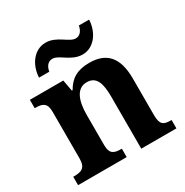

<svg xmlns="http://www.w3.org/2000/svg" viewBox="-174 -907 1014 1050"><g transform="rotate(-30 333.5 -382.0)"><path d="M400 -606C471 -606 521 -673 525 -754H460C456 -727 440 -701 411 -701C369 -701 326 -764 255 -764C183 -764 133 -697 129 -616H194C198 -643 213 -669 243 -669C286 -669 328 -606 400 -606ZM20 0H327V-53H323C279 -53 253 -62 253 -118V-309C253 -391 274 -464 342 -464C401 -464 419 -415 419 -329V0H641V-53H637C592 -53 571 -62 571 -124V-356C571 -491 513 -549 407 -549C329 -549 285 -520 254 -465H249L236 -536H25V-483H29C73 -483 100 -474 100 -418V-122C100 -62 71 -53 26 -53H20Z"/></g></svg>

Font: Noto Serif Lao
Style: Bold
Weight: 700
Designer: Monotype Design Team
Foundry: Monotype Imaging Inc.
Version: Version 2.003